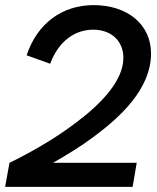

<svg xmlns="http://www.w3.org/2000/svg" viewBox="-26 -730 615 750"><path d="M11 -94 -6 0H492L508 -94H181C234 -124 288 -157 339 -195C446 -274 564 -384 564 -521C564 -636 470 -710 340 -710C218 -710 120 -640 78 -514L170 -481C203 -570 267 -614 338 -614C411 -614 456 -568 456 -504C456 -417 373 -328 275 -254C183 -183 75 -125 11 -94Z"/></svg>

Font: Fixel Display 20240404 Medium
Style: Italic
Weight: 500
Italic angle: -10°
Designer: AlfaBravo + MacPaw
Foundry: Kyrylo Tkachov, Marchela Mozhyna, Serhii Makarenko, Maria Weinstein, Zakhar Kryvoshyya
Version: Version 1.211;Glyphs 3.2 (3225)